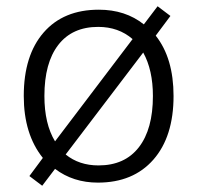

<svg xmlns="http://www.w3.org/2000/svg" viewBox="-20 -574 631 614"><path d="M74 -11 117 -69Q56 -145 56 -267Q56 -397 119.5 -470Q183 -543 296 -543Q381 -543 440 -496L484 -554L525 -523L478 -460Q535 -388 535 -267Q535 -137 470.5 -63.5Q406 10 293 10Q214 10 156 -34L115 20ZM404 -449Q359 -488 294 -488Q211 -488 166.5 -430.5Q122 -373 122 -267Q122 -178 156 -122ZM469 -267Q469 -350 438 -406L190 -80Q233 -45 295 -45Q379 -45 424 -103Q469 -161 469 -267Z"/></svg>

Font: OpenSansMMV
Style: Light
Weight: 300
Foundry: Ascender Corporation
Version: Version 4.001